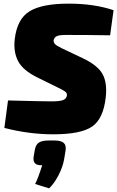

<svg xmlns="http://www.w3.org/2000/svg" viewBox="-20 -724 644 1055"><path d="M314 -235 188 -297Q106 -337 79.5 -388Q53 -439 61 -509Q74 -620 142.5 -662Q211 -704 357 -704Q497 -704 604 -668L585 -530Q463 -532 343 -532Q308 -532 293.5 -526Q279 -520 275 -504Q273 -492 281.5 -482.5Q290 -473 319 -459L435 -404Q517 -365 543.5 -317Q570 -269 561 -189Q548 -71 486 -28.5Q424 14 273 14Q140 14 4 -21L24 -172Q217 -167 262 -167Q307 -167 325 -173.5Q343 -180 347 -196Q350 -208 343 -216Q336 -224 314 -235ZM247 48H279Q316 48 330.5 61.5Q345 75 340 105L332 153Q325 193 302 238Q279 283 250 311L173 287Q188 259 212 184Q183 185 172 173Q161 161 165 136L171 101Q176 71 193.5 59.5Q211 48 247 48Z"/></svg>

Font: Exo 2.0 Black
Style: Italic
Weight: 900
Italic angle: -8°
Designer: Natanael Gama
Version: Version 1.001;PS 001.001;hotconv 1.0.70;makeotf.lib2.5.58329